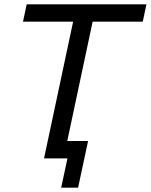

<svg xmlns="http://www.w3.org/2000/svg" viewBox="-20 -730 695 885"><path d="M317 -630H86L103 -710H655L638 -630H407L273 0H183ZM262 135 291 0H213L231 -80H386L340 135Z"/></svg>

Font: Raleway Medium
Style: Italic
Weight: 500
Italic angle: -12°
Designer: Matt McInerney, Pablo Impallari, Rodrigo Fuenzalida
Foundry: Matt McInerney, Pablo Impallari, Rodrigo Fuenzalida
Version: Version 4.026